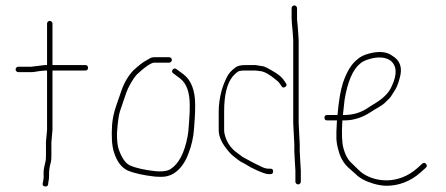

<svg xmlns="http://www.w3.org/2000/svg" viewBox="-20 -671 1643 708"><path d="M95.5 -425H47.5C44.8 -425 42.5 -424 40.5 -422C38.5 -420 37.5 -417.7 37.5 -415C37.5 -412.3 38.5 -410 40.5 -408C42.5 -406 44.8 -405 47.5 -405H95.5C100.2 -405 105.2 -405.5 110.5 -406.5C115.8 -407.5 121.2 -408.3 126.5 -409C137.2 -410.3 146.2 -411 153.5 -411V-192L149.5 -148V-96.5C149.5 -87.5 149 -80.8 148 -76.5C147 -72.2 145.4 -65.1 143.2 -55.2C141 -45.3 140.2 -34.3 141 -22C141.3 -16.7 140.8 -11 139.5 -5L137.5 5C136.2 11.7 138.8 15.5 145.5 16.5C152.2 17.5 156.2 15 157.5 9L158.5 -1C160.5 -8.3 161.3 -18.1 161 -30.3C160.7 -42.4 162.8 -56.7 167.5 -73C168.8 -77.7 169.5 -85.3 169.5 -96V-147L173.5 -192V-411H294.5C301.2 -411 304.5 -414.3 304.5 -421C304.5 -427.7 301.2 -431 294.5 -431H173.5V-584C173.5 -586.7 172.5 -589 170.5 -591C168.5 -593 166.2 -594 163.5 -594C160.8 -594 158.5 -593 156.5 -591C154.5 -589 153.5 -586.7 153.5 -584V-431H144.5Z M613.8 -450C613.8 -452.7 612.8 -455 610.8 -457C608.8 -459 606.4 -460 603.8 -460H548.2C542.2 -460 536.5 -458.3 531 -455C525.5 -451.7 520.5 -448.7 516 -446C506.7 -441.3 491.3 -429.6 471.3 -411C452.3 -390.6 437.6 -365.5 427.3 -335.5C424 -325.8 417.8 -308.1 408.9 -282.4C400 -256.6 394.8 -232.5 393.3 -210C390.5 -167.5 392.6 -134.5 399.8 -111C410.5 -75.9 427.7 -52.9 451.3 -42C476.8 -31.4 513.4 -24 549.8 -20C555.8 -19.3 564.9 -19 577.1 -19C592.5 -19 607.7 -23.3 621.8 -32C644.6 -47.3 662 -70.6 673.8 -102C686.5 -133.8 693.8 -166.2 695.7 -199C696.4 -210.3 697.2 -222.3 698.2 -235C699.2 -247.7 699.7 -264 699.7 -284C699.7 -337 685.4 -374.7 656.7 -397L630.7 -416C625.4 -420 620.7 -419.3 616.7 -414C612.7 -408.7 613.7 -404 619.7 -400L643.7 -382C667.7 -364 679.7 -331 679.7 -283C679.7 -264.3 679.2 -248.8 678.2 -236.5C677.2 -224.2 676.4 -212.3 675.7 -201C675.1 -189.7 673.7 -178.7 671.7 -168C660.3 -107.1 639.2 -66.8 608.2 -47C599.9 -41.7 585.7 -39 569.2 -39C562.7 -39 556.7 -39.3 551.2 -40C515.2 -44 481.3 -51 459.3 -61C443.2 -68.2 429.3 -87.9 417.8 -120.2C413.5 -132.3 411.3 -151.9 411.3 -179C413.9 -218.7 417.6 -245.9 422.3 -260.5C425 -268.8 428.8 -280.2 433.8 -294.5C438.8 -308.8 442.8 -320.5 445.8 -329.5C448.8 -338.5 454.1 -349.8 461.8 -363.5C469.5 -377.2 477.3 -388.3 485.3 -397C501.8 -412.3 514.7 -422.6 522.7 -428C534.7 -436 543.2 -440 548.2 -440H603.7C606.4 -440 608.7 -441 610.7 -443C612.7 -445 613.8 -447.3 613.8 -450Z M922 -411H883.8C876.8 -411 870.2 -410.5 864.2 -409.5C858.2 -408.5 849.8 -402 838.8 -390C817.2 -364.2 806.5 -320.9 806.5 -260V-191C806.5 -186.3 807 -182 808 -178C813.6 -152 826.6 -130.3 847 -113L865.8 -99C871.2 -94.3 875.9 -91.2 879.6 -89.5C883.4 -87.8 888.4 -85.2 894.6 -81.5C900.9 -77.8 906.6 -74.7 911.7 -72.2C916.8 -69.7 922.6 -66.8 929.1 -63.5C932.4 -61.8 938.2 -59 946.7 -55C955.2 -51 963 -49 970.2 -49H977.2C983.9 -49 987.2 -45.7 987.2 -39C987.2 -32.3 983.9 -29 977.2 -29H970.2C958.9 -29 936.8 -37.5 903.6 -54.5C900.4 -56.2 895.6 -59 889.4 -63C883.1 -67 878 -69.8 874 -71.5C870 -73.2 864.5 -76.7 857.5 -82L839.5 -96C833 -101.3 827 -107.5 821.5 -114.5C799.8 -140 786.5 -165.5 786.5 -191V-260C786.5 -285.7 790.3 -312.4 798 -340C799.7 -346 801.7 -352 804 -358C806.3 -364 810.4 -373.6 816.6 -386.7C822.9 -399.9 833.8 -412 849.2 -423C856.8 -428.3 868.2 -431 883.8 -431H922.8C924.8 -431 932.8 -429.7 946.8 -427C955.2 -427 969.5 -418.9 996 -402.8C1010.5 -393.9 1021.2 -384 1028.3 -373L1034.3 -364C1038.3 -358.7 1037.4 -354.2 1031.8 -350.5C1026.1 -346.8 1021.6 -347.7 1018.3 -353L1012.3 -362C1008.9 -367.3 1003.9 -372.3 997.3 -377C975.8 -394.6 959.1 -404.9 945.3 -408ZM1067.3 -74 1065.3 -113V-138L1061.3 -217.5V-523L1059.3 -553C1056.6 -579.7 1055.3 -597 1055.3 -605V-641C1055.3 -643.7 1056.3 -646 1058.3 -648C1060.3 -650 1062.6 -651 1065.3 -651C1067.9 -651 1070.3 -650 1072.3 -648C1074.3 -646 1075.3 -643.7 1075.3 -641V-605C1075.3 -599.7 1075.6 -594.7 1076.3 -590C1076.9 -585.3 1077.4 -580 1077.8 -574C1078.1 -568 1078.6 -561.3 1079.3 -554L1081.3 -523V-218L1085.3 -138V-113L1087.3 -74L1089.3 -42V-1C1089.3 1.7 1088.3 4 1086.3 6C1084.3 8 1081.9 9 1079.3 9C1076.6 9 1074.3 8 1072.3 6C1070.3 4 1069.3 1.7 1069.3 -1V-42Z M1244.5 -247C1246.5 -268.3 1248.5 -286.7 1250.5 -302C1261.6 -370.6 1281.7 -415.2 1307.4 -436C1315.1 -443.3 1327.5 -449.3 1344.5 -454C1375.9 -462.4 1400.9 -460.4 1419.5 -448C1443.5 -428.8 1445.5 -396.8 1424 -352C1414.6 -329.5 1393.9 -308.5 1361.7 -289C1356.2 -285.7 1349.7 -281.7 1342.2 -277C1314.4 -257 1284.4 -247 1249.5 -247ZM1186.5 -227H1222.5C1220.5 -195 1219.8 -172.3 1220.5 -159C1221.2 -145.7 1223.5 -132.3 1227.5 -119C1234 -91.7 1246.5 -69.5 1265 -52.5C1273.3 -44.8 1281.8 -37.3 1290.5 -30C1305.3 -14.8 1326.7 -2.8 1356.3 6C1374.1 11.3 1390.7 14 1406 14C1449.7 14 1494.3 -2.3 1530.6 -35L1549.6 -52C1555 -56.7 1555.5 -61.5 1551.1 -66.5C1546.8 -71.5 1542 -71.7 1536.6 -67L1517.6 -50C1484.6 -20.7 1444.1 -6 1405.6 -6C1373.5 -6 1344.7 -14.2 1319.2 -30.5C1309.3 -36.8 1295.8 -50.9 1273.3 -72.7C1261.8 -83.8 1252.9 -100.9 1246.5 -124C1240.8 -144.4 1239.5 -178.8 1242.5 -227H1249.5C1284.8 -227 1317 -237.7 1349 -259C1356 -263.7 1364.9 -269.1 1375.8 -275.3C1386.7 -281.4 1395.4 -287.8 1401.9 -294.5C1406.1 -298.8 1410.4 -303 1414.6 -307C1418.9 -311 1424.6 -319.2 1431.9 -331.5C1440.8 -343.8 1448.3 -360.7 1453.6 -382C1465.3 -420.7 1455.6 -448.3 1427 -465C1407 -480.5 1378.3 -483.4 1340.8 -473.5C1321.8 -468.5 1307.6 -461.5 1298.4 -452.5C1276.7 -436.2 1258.5 -407 1244.5 -365C1236 -339.5 1229.3 -300.2 1224.5 -247H1186.5C1179.8 -247 1176.5 -243.7 1176.5 -237C1176.5 -230.3 1179.8 -227 1186.5 -227Z"/></svg>

Font: Proton
Style: RgCnd
Weight: 500
Version: Version 1.017